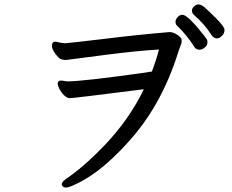

<svg xmlns="http://www.w3.org/2000/svg" viewBox="-20 -825 1040 861"><path d="M276.9 16.1Q261.2 16.1 256.8 3.9Q256.8 -6.8 266.4 -14.9Q275.9 -22.9 297.9 -38.1Q368.2 -88.9 452.1 -176.8Q561 -292 625 -424.8Q310.1 -384.8 293 -384.8Q280.8 -384.8 267.3 -397.9Q253.9 -411.1 246.3 -426.5Q238.8 -441.9 238.8 -449.2Q238.8 -463.9 254.9 -463.9L280.8 -460Q352.1 -460 634.8 -500Q653.8 -503.9 661.1 -503.9Q680.2 -554.2 692.9 -603Q595.2 -597.2 453.6 -579.1Q312 -561 296.4 -558.6Q280.8 -556.2 272 -556.2Q262.2 -556.2 253.2 -559.6Q244.1 -563 228.5 -583.5Q212.9 -604 212.9 -619.1Q212.9 -638.2 229 -638.2Q256.8 -631.8 270 -630.9Q290 -631.8 449.2 -650.9Q594.2 -668.9 740.2 -681.2Q756.8 -681.2 775.9 -668.5Q794.9 -655.8 794.9 -643.1Q794.9 -630.9 790.5 -621.8Q786.1 -612.8 778.8 -589.8Q702.1 -345.2 547.9 -180.2Q436 -57.1 332 -4.9Q289.1 16.1 276.9 16.1ZM874 -602.1Q858.9 -602.1 851.1 -615.2Q817.9 -668 772.9 -710.9Q767.1 -716.8 767.1 -728Q767.1 -737.8 776.6 -748.3Q786.1 -758.8 797.9 -758.8Q821.8 -758.8 893.1 -668Q905.8 -650.9 908 -647.9Q910.2 -645 910.2 -633.8Q910.2 -622.1 898.7 -612.1Q887.2 -602.1 874 -602.1ZM952.1 -652.8Q939 -652.8 928.2 -668Q900.9 -712.9 849.1 -758.8Q840.8 -767.1 840.8 -776.9Q840.8 -788.1 850.3 -796.6Q859.9 -805.2 870.8 -805.2Q881.8 -805.2 897 -792.5Q912.1 -779.8 949.5 -742.4Q986.8 -705.1 986.8 -690.9Q986.8 -674.8 974.9 -663.8Q962.9 -652.8 952.1 -652.8Z"/></svg>

Font: LXGW WenKai Mono GB Screen
Style: Regular
Weight: 400
Monospace: yes
Designer: LXGW / Fontworks Inc.
Foundry: LXGW / Fontworks Inc.
Version: Version 1.510;January 18,2025